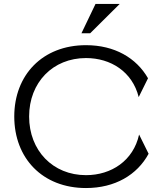

<svg xmlns="http://www.w3.org/2000/svg" viewBox="-20 -941 816 969"><path d="M730 -165 682 -262C653 -130 542 -57 414 -57C247 -57 127 -181 127 -353C127 -525 247 -648 414 -648C539 -648 648 -579 680 -451L727 -546C668 -649 558 -713 414 -713C194 -713 52 -562 52 -353C52 -143 194 8 414 8C560 8 672 -58 730 -165ZM391 -773H435L584 -921H462Z"/></svg>

Font: Absans
Style: Regular
Weight: 400
Designer: Valerio Monopoli
Version: Version 1.200;Glyphs 3.2 (3217)